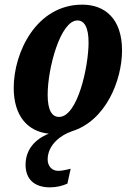

<svg xmlns="http://www.w3.org/2000/svg" viewBox="-20 -566 563 826"><path d="M270 224 284 160C263 165 246 169 230 169C204 169 185 149 185 120C185 54 248 12 287 0H285C436 -44 505 -222 505 -349C505 -488 429 -546 334 -546C136 -546 39 -340 39 -188C39 -66 100 0 190 9C130 33 90 78 90 143C90 206 129 240 195 240C221 240 248 234 270 224ZM234 -63C204 -63 185 -91 185 -158C185 -273 240 -478 313 -478C342 -478 361 -450 361 -383C361 -280 314 -63 234 -63Z"/></svg>

Font: Noto Serif Condensed Extra
Style: Italic
Weight: 800
Width: 3
Italic angle: -12°
Designer: Monotype Design Team
Foundry: Monotype Imaging Inc.
Version: Version 1.901